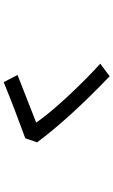

<svg xmlns="http://www.w3.org/2000/svg" viewBox="193 -873 614 1040"><g transform="rotate(90 500.0 -353.0)"><path d="M729 -183Q567 -124 425 -66L386 -141Q520 -193 644 -242Q597 -311 503 -412Q409 -513 325 -589L393 -640Q619 -424 751 -247Z"/></g></svg>

Font: Gothic Nguyen
Style: Regular
Weight: 400
Designer: MORI Takayuki
Version: Version 1.220;July 21, 2023;FontCreator 14.0.0.2814 64-bit